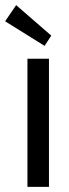

<svg xmlns="http://www.w3.org/2000/svg" viewBox="-47 -729 271 749"><path d="M144 0H60V-500H144ZM127 -550 -27 -646 16 -709 153 -590Z"/></svg>

Font: Electrolize
Style: Regular
Weight: 400
Designer: Valery Zaveryaev
Foundry: Cyreal (www.cyreal.org)
Version: Version 1.002